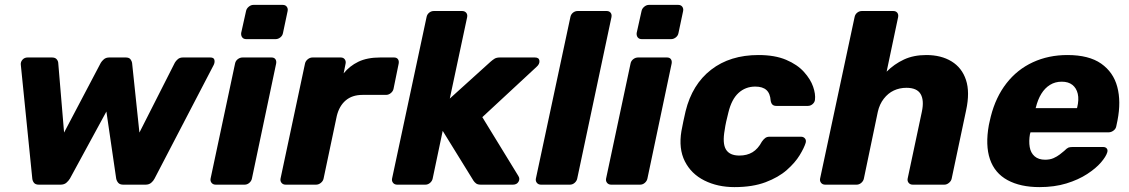

<svg xmlns="http://www.w3.org/2000/svg" viewBox="-20 -755 4614 785"><path d="M139 0Q125 0 119 -7.5Q113 -15 112 -25L65 -491Q64 -502 72 -511Q80 -520 93 -520H192Q205 -520 211 -513.5Q217 -507 218 -499L242 -213L392 -498Q396 -505 404.5 -512.5Q413 -520 427 -520H494Q508 -520 513.5 -512.5Q519 -505 520 -498L550 -213L695 -499Q699 -506 707 -513Q715 -520 728 -520H840Q854 -520 856.5 -510.5Q859 -501 854 -490L612 -25Q607 -15 598 -7.5Q589 0 575 0H484Q470 0 463.5 -7.5Q457 -15 455 -25L415 -299L266 -25Q260 -15 251 -7.5Q242 0 227 0Z M862 0Q851 0 845 -7.5Q839 -15 841 -25L941 -495Q943 -506 952 -513Q961 -520 972 -520H1090Q1101 -520 1106 -513Q1111 -506 1109 -495L1010 -25Q1008 -15 999.5 -7.5Q991 0 980 0ZM987 -595Q976 -595 970.5 -602Q965 -609 966 -620L986 -710Q988 -720 997 -727.5Q1006 -735 1016 -735H1136Q1147 -735 1152.5 -727.5Q1158 -720 1156 -710L1137 -620Q1135 -609 1126 -602Q1117 -595 1107 -595Z M1148 0Q1137 0 1131 -7.5Q1125 -15 1127 -25L1227 -495Q1229 -505 1238 -512.5Q1247 -520 1258 -520H1373Q1384 -520 1389.5 -512.5Q1395 -505 1393 -495L1385 -455Q1409 -485 1445 -502.5Q1481 -520 1535 -520H1591Q1602 -520 1607 -513Q1612 -506 1610 -495L1589 -392Q1587 -382 1578 -374.5Q1569 -367 1558 -367H1462Q1420 -367 1393.5 -344.5Q1367 -322 1357 -281L1303 -25Q1301 -15 1292 -7.5Q1283 0 1272 0Z M1604 0Q1593 0 1587 -7.5Q1581 -15 1583 -25L1724 -685Q1726 -696 1734.5 -703Q1743 -710 1754 -710H1869Q1880 -710 1886 -703Q1892 -696 1890 -685L1819 -352L1986 -503Q1994 -510 2002 -515Q2010 -520 2024 -520H2167Q2184 -520 2185.5 -506.5Q2187 -493 2173 -481L1952 -276L2099 -36Q2107 -24 2100 -12Q2093 0 2077 0H1946Q1933 0 1926.5 -5Q1920 -10 1916 -16L1790 -220L1749 -25Q1747 -15 1738.5 -7.5Q1730 0 1719 0Z M2192 0Q2181 0 2175 -7.5Q2169 -15 2171 -25L2312 -685Q2314 -696 2322.5 -703Q2331 -710 2342 -710H2460Q2471 -710 2476.5 -703Q2482 -696 2480 -685L2340 -25Q2338 -15 2329.5 -7.5Q2321 0 2310 0Z M2479 0Q2468 0 2462 -7.5Q2456 -15 2458 -25L2558 -495Q2560 -506 2569 -513Q2578 -520 2589 -520H2707Q2718 -520 2723 -513Q2728 -506 2726 -495L2627 -25Q2625 -15 2616.5 -7.5Q2608 0 2597 0ZM2604 -595Q2593 -595 2587.5 -602Q2582 -609 2583 -620L2603 -710Q2605 -720 2614 -727.5Q2623 -735 2633 -735H2753Q2764 -735 2769.5 -727.5Q2775 -720 2773 -710L2754 -620Q2752 -609 2743 -602Q2734 -595 2724 -595Z M2983 10Q2914 10 2860 -17Q2806 -44 2780 -95.5Q2754 -147 2766 -219Q2769 -235 2774 -259.5Q2779 -284 2783 -300Q2810 -410 2887.5 -470Q2965 -530 3081 -530Q3148 -530 3194 -510.5Q3240 -491 3267 -461Q3294 -431 3304.5 -400.5Q3315 -370 3312 -347Q3311 -337 3302.5 -329.5Q3294 -322 3283 -322H3154Q3144 -322 3138.5 -327Q3133 -332 3131 -343Q3129 -373 3113.5 -387Q3098 -401 3068 -401Q3028 -401 2999.5 -375Q2971 -349 2958 -295Q2953 -276 2949 -257.5Q2945 -239 2943 -224Q2933 -169 2948 -144Q2963 -119 3003 -119Q3034 -119 3056.5 -132.5Q3079 -146 3095 -176Q3102 -186 3109 -191Q3116 -196 3126 -196H3255Q3265 -196 3271 -189Q3277 -182 3274 -171Q3268 -151 3249.5 -120.5Q3231 -90 3197 -60Q3163 -30 3110 -10Q3057 10 2983 10Z M3354 0Q3343 0 3337 -7.5Q3331 -15 3333 -25L3474 -685Q3476 -696 3484.5 -703Q3493 -710 3504 -710H3632Q3643 -710 3648.5 -703Q3654 -696 3652 -685L3605 -462Q3636 -493 3675.5 -511.5Q3715 -530 3767 -530Q3828 -530 3870.5 -504Q3913 -478 3929.5 -428Q3946 -378 3930 -304L3871 -25Q3869 -15 3860 -7.5Q3851 0 3841 0H3712Q3701 0 3695 -7.5Q3689 -15 3691 -25L3749 -298Q3759 -345 3744 -370.5Q3729 -396 3686 -396Q3658 -396 3634.5 -385Q3611 -374 3593.5 -351.5Q3576 -329 3569 -298L3512 -25Q3510 -15 3501.5 -7.5Q3493 0 3482 0Z M4230 10Q4152 10 4099.5 -18.5Q4047 -47 4027.5 -104Q4008 -161 4023 -244Q4025 -251 4027 -262Q4029 -273 4031 -279Q4051 -358 4095 -414.5Q4139 -471 4203 -500.5Q4267 -530 4344 -530Q4432 -530 4482 -495Q4532 -460 4548 -400Q4564 -340 4549 -263L4544 -239Q4542 -228 4532.5 -221Q4523 -214 4513 -214H4193Q4193 -213 4192.5 -211Q4192 -209 4191 -207Q4186 -178 4190 -154Q4194 -130 4210 -116Q4226 -102 4253 -102Q4273 -102 4287.5 -108.5Q4302 -115 4313 -123.5Q4324 -132 4331 -138Q4342 -149 4348 -151.5Q4354 -154 4366 -154H4490Q4500 -154 4505 -148Q4510 -142 4507 -132Q4502 -115 4481.5 -91Q4461 -67 4425 -43.5Q4389 -20 4340 -5Q4291 10 4230 10ZM4214 -313H4383L4384 -315Q4392 -348 4386.5 -371.5Q4381 -395 4364.5 -408Q4348 -421 4321 -421Q4294 -421 4273 -408Q4252 -395 4237.5 -371.5Q4223 -348 4215 -315Z"/></svg>

Font: Rubik
Style: Bold Italic
Weight: 700
Italic angle: -12°
Designer: Hubert and Fischer
Foundry: Hubert and Fischer
Version: Version 2.300;gftools[0.9.30]